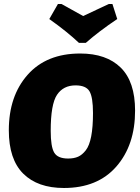

<svg xmlns="http://www.w3.org/2000/svg" viewBox="-20 -926 698 958"><path d="M541 -906 565 -831Q475 -771 408 -712H374Q316 -767 226 -831L269 -906H287L395 -846Q418 -857 462 -877.5Q506 -898 523 -906ZM380 -659Q511 -659 582.5 -588.5Q654 -518 654 -374Q654 -202 560.5 -95Q467 12 299 12Q168 12 96 -59.5Q24 -131 24 -276Q24 -447 118 -553Q212 -659 380 -659ZM357 -500Q296 -500 264.5 -453Q233 -406 233 -273Q233 -194 250.5 -164.5Q268 -135 320 -135Q349 -135 369.5 -144Q390 -153 408 -176Q426 -199 435 -245.5Q444 -292 444 -362Q444 -441 426.5 -470.5Q409 -500 357 -500Z"/></svg>

Font: Alegreya Sans Black
Style: Italic
Weight: 900
Italic angle: -7°
Designer: Juan Pablo del Peral
Foundry: Huerta Tipografica
Version: Version 2.007